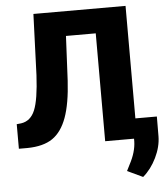

<svg xmlns="http://www.w3.org/2000/svg" viewBox="-60 -764 888 1026"><g transform="rotate(-5 383.5 -251.5)"><path d="M651.9 -710.9V0H480.5V-578.6H320.8L309.1 -339.8Q301.8 -216.3 274.9 -142.6Q248 -68.8 198.5 -34.9Q148.9 -1 63.5 0H17.6V-131.8L41.5 -134.3Q92.8 -141.6 115.7 -197Q138.7 -252.4 145.5 -383.8L157.7 -710.9ZM666 208 583 168.9 599.6 135.7Q633.8 72.3 635.3 14.6V-107.4H767.1L766.6 -1.5Q766.1 54.7 737.8 112.8Q709.5 170.9 666 208Z"/></g></svg>

Font: Roboto
Style: Regular
Weight: 900
Designer: Google
Version: Version 2.001171; 2014